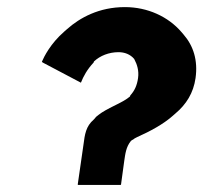

<svg xmlns="http://www.w3.org/2000/svg" viewBox="-20 -514 581 541"><path d="M244 -338V-339L245 -341C262 -357 287 -367 314 -367C331 -367 347 -361 358 -348L359 -346C366 -333 372 -315 369 -294C366 -273 359 -258 347 -245V-244L346 -242C326 -225 297 -216 267 -197C261 -193 256 -189 251 -185L245 -178L244 -177C222 -158 219 -136 215 -105L199 6L200 7H320L321 6L330 -60C333 -80 335 -100 349 -117L353 -120H354C356 -122 362 -126 367 -128C403 -144 440 -164 466 -187L474 -194C505 -220 525 -252 531 -294C538 -344 525 -385 497 -417L491 -424C454 -467 396 -494 332 -494C259 -494 205 -464 169 -432L161 -425C122 -391 104 -354 98 -340L100 -338L208 -281C215 -299 226 -319 244 -338ZM252 -189V-190Z"/></svg>

Font: Hussar Woodtype
Style: SeBdObl
Weight: 900
Foundry: Cannot Into Space Fonts
Version: Version 1.07